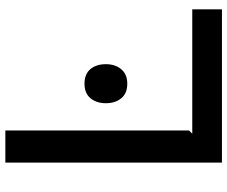

<svg xmlns="http://www.w3.org/2000/svg" viewBox="-86 -764 850 718"><g transform="rotate(-90 339.0 -405.0)"><path d="M458 -434Q458 -399 439 -376.5Q420 -354 385 -354Q349 -354 330.5 -376.5Q312 -399 312 -434Q312 -469 330.5 -491.5Q349 -514 385 -514Q421 -514 439.5 -492Q458 -470 458 -434ZM663 0H90V-810H210V-123L198 -111H663Z"/></g></svg>

Font: Sinkin Sans 500 Medium
Style: 500 Medium
Weight: 500
Designer: Keith Bates
Foundry: K-Type
Version: Sinkin Sans (version 1.0)  by Keith Bates   •   © 2014   www